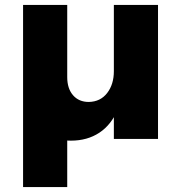

<svg xmlns="http://www.w3.org/2000/svg" viewBox="-20 -560 725 774"><path d="M73 -540H251V194H73ZM251 -249Q251 -203 274.5 -176Q298 -149 338 -149Q385 -150 412 -185Q439 -220 439 -273H481Q481 -182 455 -119.5Q429 -57 380.5 -25Q332 7 266 7Q207 7 164 -18.5Q121 -44 97 -90Q73 -136 73 -199V-540H251ZM439 -540H617V0H439Z"/></svg>

Font: Alexandria
Style: Bold
Weight: 700
Designer: Mohamed Gaber
Foundry: Kief Type Foundry
Version: Version 5.100